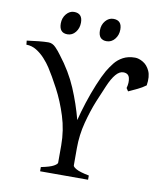

<svg xmlns="http://www.w3.org/2000/svg" viewBox="-88 -870 800 942"><g transform="rotate(10 312.0 -399.5)"><path d="M533 -461 523 -476Q531 -504 525.5 -526.5Q520 -549 494 -549Q475 -549 457 -528Q439 -507 422 -467Q409 -438 388 -386.5Q367 -335 350.5 -272Q334 -209 334 -143V-57Q334 -50 351.5 -40Q369 -30 415 -21V0H176V-21Q221 -30 238.5 -40Q256 -50 256 -57V-143Q256 -218 234 -287.5Q212 -357 181.5 -414.5Q151 -472 127 -509Q114 -529 95 -550Q76 -571 52.5 -585.5Q29 -600 2 -600L0 -620Q29 -624 58 -627Q87 -630 107 -630Q127 -630 143.5 -613Q160 -596 172 -579Q228 -507 260 -431.5Q292 -356 312 -279Q322 -320 338 -369.5Q354 -419 373 -465Q392 -511 408 -539Q421 -561 437.5 -582Q454 -603 479 -616.5Q504 -630 539 -630Q557 -630 578.5 -617.5Q600 -605 612.5 -578Q625 -551 618 -506Q599 -492 578 -482Q557 -472 533 -461ZM191 -685Q150 -685 150 -732Q150 -760 166.5 -779.5Q183 -799 205 -799Q247 -799 247 -753Q247 -725 231 -705Q215 -685 191 -685ZM386 -685Q345 -685 345 -732Q345 -760 361.5 -779.5Q378 -799 401 -799Q443 -799 443 -753Q443 -725 426.5 -705Q410 -685 386 -685Z"/></g></svg>

Font: ChillKai
Style: Regular
Weight: 400
Designer: ChillType
Foundry: 寒蝉字型
Version: Version 2.000